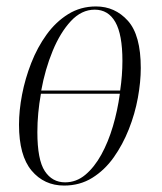

<svg xmlns="http://www.w3.org/2000/svg" viewBox="-20 -566 502 596"><path d="M179 10Q117 10 78 -36.5Q39 -83 39 -179Q39 -223 48.5 -272.5Q58 -322 77 -370.5Q96 -419 124.5 -458.5Q153 -498 191.5 -522Q230 -546 278 -546Q337 -546 377 -501.5Q417 -457 417 -355Q417 -312 408 -262.5Q399 -213 380 -165Q361 -117 333 -77.5Q305 -38 266.5 -14Q228 10 179 10ZM274 -536Q233 -536 200 -500.5Q167 -465 143.5 -408Q120 -351 108 -285H353Q360 -332 360 -377Q360 -459 338 -497.5Q316 -536 274 -536ZM182 0Q217 0 245 -23.5Q273 -47 294.5 -86Q316 -125 330.5 -174Q345 -223 352 -275H107Q96 -214 96 -156Q96 -70 119 -35Q142 0 182 0Z"/></svg>

Font: Noto Serif Display ExtraCondensed Light
Style: Italic
Weight: 300
Width: 2
Italic angle: -12°
Designer: Monotype Design Team
Foundry: Monotype Imaging Inc.
Version: Version 2.009